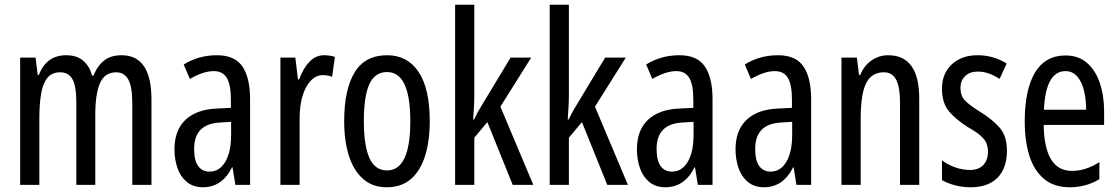

<svg xmlns="http://www.w3.org/2000/svg" viewBox="-20 -780 4718 810"><path d="M493 -547Q619 -547 619 -360V0H538V-345Q538 -415 521 -445Q504 -475 470 -475Q422 -475 402 -429.5Q382 -384 382 -296V0H302V-348Q302 -417 285.5 -446Q269 -475 234 -475Q198 -475 179 -450.5Q160 -426 153 -382Q146 -338 146 -281V0H65V-537H130L139 -464H144Q176 -547 259 -547Q305 -547 332 -523Q359 -499 368 -461H374Q393 -505 421 -526Q449 -547 493 -547Z M895 -547Q971 -547 1003 -499Q1035 -451 1035 -362V0H973L961 -74H959Q917 10 836 10Q795 10 768 -12.5Q741 -35 728.5 -71.5Q716 -108 716 -150Q716 -230 762 -274Q808 -318 893 -322L954 -325V-360Q954 -422 937 -451Q920 -480 882 -480Q838 -480 781 -447L755 -508Q818 -547 895 -547ZM907 -263Q799 -257 799 -152Q799 -103 816 -79.5Q833 -56 864 -56Q906 -56 930.5 -97.5Q955 -139 955 -212V-266Z M1347 -547Q1371 -547 1393 -540L1381 -456Q1364 -463 1341 -463Q1313 -463 1290.5 -439Q1268 -415 1256 -374Q1244 -333 1244 -280V0H1163V-537H1226L1237 -445H1242Q1259 -492 1285.5 -519.5Q1312 -547 1347 -547Z M1793 -269Q1793 -186 1773.5 -123Q1754 -60 1714 -25Q1674 10 1611 10Q1552 10 1512 -25Q1472 -60 1452 -122.5Q1432 -185 1432 -269Q1432 -402 1476 -474.5Q1520 -547 1613 -547Q1699 -547 1746 -476.5Q1793 -406 1793 -269ZM1515 -269Q1515 -166 1538.5 -113.5Q1562 -61 1613 -61Q1711 -61 1711 -269Q1711 -476 1613 -476Q1561 -476 1538 -424.5Q1515 -373 1515 -269Z M1981 -383Q1981 -355 1979.5 -328.5Q1978 -302 1976 -276H1980Q1988 -293 1996.5 -308.5Q2005 -324 2014 -338L2134 -537H2221L2091 -330L2230 0H2143L2036 -265L1981 -199V0H1900V-760H1981Z M2380 -383Q2380 -355 2378.5 -328.5Q2377 -302 2375 -276H2379Q2387 -293 2395.5 -308.5Q2404 -324 2413 -338L2533 -537H2620L2490 -330L2629 0H2542L2435 -265L2380 -199V0H2299V-760H2380Z M2846 -547Q2922 -547 2954 -499Q2986 -451 2986 -362V0H2924L2912 -74H2910Q2868 10 2787 10Q2746 10 2719 -12.5Q2692 -35 2679.5 -71.5Q2667 -108 2667 -150Q2667 -230 2713 -274Q2759 -318 2844 -322L2905 -325V-360Q2905 -422 2888 -451Q2871 -480 2833 -480Q2789 -480 2732 -447L2706 -508Q2769 -547 2846 -547ZM2858 -263Q2750 -257 2750 -152Q2750 -103 2767 -79.5Q2784 -56 2815 -56Q2857 -56 2881.5 -97.5Q2906 -139 2906 -212V-266Z M3262 -547Q3338 -547 3370 -499Q3402 -451 3402 -362V0H3340L3328 -74H3326Q3284 10 3203 10Q3162 10 3135 -12.5Q3108 -35 3095.5 -71.5Q3083 -108 3083 -150Q3083 -230 3129 -274Q3175 -318 3260 -322L3321 -325V-360Q3321 -422 3304 -451Q3287 -480 3249 -480Q3205 -480 3148 -447L3122 -508Q3185 -547 3262 -547ZM3274 -263Q3166 -257 3166 -152Q3166 -103 3183 -79.5Q3200 -56 3231 -56Q3273 -56 3297.5 -97.5Q3322 -139 3322 -212V-266Z M3727 -547Q3858 -547 3858 -364V0H3777V-348Q3777 -411 3761 -443Q3745 -475 3709 -475Q3657 -475 3634 -429Q3611 -383 3611 -279V0H3530V-537H3595L3604 -464H3609Q3626 -504 3657.5 -525.5Q3689 -547 3727 -547Z M4228 -144Q4228 -70 4188 -30Q4148 10 4076 10Q4039 10 4008 1.5Q3977 -7 3954 -20V-104Q3976 -86 4008 -74.5Q4040 -63 4073 -63Q4108 -63 4128 -83.5Q4148 -104 4148 -141Q4148 -173 4129.5 -195Q4111 -217 4066 -242Q4016 -273 3985 -308.5Q3954 -344 3954 -406Q3954 -470 3995.5 -508.5Q4037 -547 4104 -547Q4171 -547 4227 -512L4197 -447Q4176 -461 4153 -469.5Q4130 -478 4105 -478Q4071 -478 4051.5 -459Q4032 -440 4032 -408Q4032 -376 4051 -356Q4070 -336 4117 -307Q4167 -276 4197.5 -241Q4228 -206 4228 -144Z M4475 -546Q4530 -546 4566 -514.5Q4602 -483 4620 -429.5Q4638 -376 4638 -309V-253H4383Q4386 -59 4502 -59Q4531 -59 4559.5 -68Q4588 -77 4618 -96V-24Q4562 10 4493 10Q4425 10 4383 -26.5Q4341 -63 4322 -125Q4303 -187 4303 -265Q4303 -402 4346.5 -474Q4390 -546 4475 -546ZM4475 -480Q4434 -480 4411 -440Q4388 -400 4384 -317H4562Q4562 -361 4553 -398Q4544 -435 4524.5 -457.5Q4505 -480 4475 -480Z"/></svg>

Font: Noto Sans Georgian ExtraCondensed
Style: Regular
Weight: 400
Width: 2
Designer: Monotype Design Team, Akaki Razmadze
Foundry: Google LLC
Version: Version 2.005; ttfautohint (v1.8.4.7-5d5b)